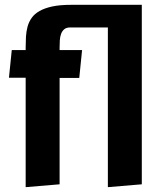

<svg xmlns="http://www.w3.org/2000/svg" viewBox="-20 -770 668 796"><path d="M427.2 -656.2H271Q255.4 -656.2 246.6 -648.9Q237.8 -641.6 233.4 -629.9Q229 -618.2 228 -603Q227.1 -587.9 227.1 -572.8V-562.5H320.3L308.6 -446.8H227.1V-5.9L86.4 5.9V-447.8H17.1L28.8 -562.5H86.4V-573.2Q86.4 -595.7 87.6 -617.7Q88.9 -639.6 94.2 -659.4Q99.6 -679.2 111.3 -695.8Q123 -712.4 144 -724.4Q165 -736.3 196.8 -743.2Q228.5 -750 274.9 -750H567.9V-5.9L427.2 5.9Z"/></svg>

Font: Francois One
Style: Regular
Weight: 400
Designer: Vernon Adams
Foundry: vernon adams
Version: Version 1.000